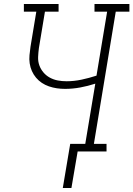

<svg xmlns="http://www.w3.org/2000/svg" viewBox="-20 -755 665 957"><path d="M336 182H293L330 -38H405L455 -338Q418 -326 380 -319Q342 -312 304 -312Q283 -312 263 -315Q243 -318 224 -324.5Q205 -331 188.5 -342Q172 -353 159.5 -368Q147 -383 139 -401Q131 -419 128 -439Q125 -459 127 -480Q129 -501 132 -522L161 -697H99V-735H272V-697H204L174 -516Q171 -494 170 -471.5Q169 -449 176 -429.5Q183 -410 196.5 -394Q210 -378 228.5 -368Q247 -358 268 -354Q289 -350 312 -350Q349 -350 386.5 -358Q424 -366 461 -378L514 -697H451V-735H625V-697H557L448 -38H511V0H367Z"/></svg>

Font: Iosevka Slab XLtExObl
Style: Regular
Weight: 200
Width: 7
Italic angle: -9°
Monospace: yes
Designer: Belleve Invis
Foundry: Belleve Invis
Version: Version 11.1.1; ttfautohint (v1.8.3)